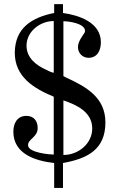

<svg xmlns="http://www.w3.org/2000/svg" viewBox="-20 -777 596 933"><path d="M243.2 15.1V136.2H286.1V15.1C402.8 -5.9 492.2 -48.8 492.2 -182.1C492.2 -303.2 399.9 -355 301.8 -399.9C297.9 -401.9 288.1 -407.2 288.1 -407.2V-673.8C314.9 -673.8 393.1 -663.1 393.1 -627C393.1 -625 392.1 -619.1 391.1 -618.2C377.9 -598.1 358.9 -574.2 358.9 -547.9C358.9 -519 380.9 -496.1 410.2 -496.1C453.1 -496.1 470.2 -532.2 470.2 -571.8C470.2 -668 363.8 -703.1 286.1 -713.9V-756.8H243.2V-713.9C134.8 -691.9 53.2 -642.1 51.8 -521C51.8 -403.8 144 -347.2 241.2 -307.1V-25.9C224.1 -25.9 116.2 -34.2 116.2 -71.8C116.2 -102.1 163.1 -109.9 163.1 -154.8C163.1 -189.9 144 -213.9 107.9 -213.9C64 -213.9 44.9 -178.2 44.9 -137.2C44.9 -28.8 151.9 4.9 243.2 15.1ZM288.1 -289.1C354 -267.1 428.2 -231.9 428.2 -152.8C428.2 -79.1 360.8 -23.9 288.1 -23.9ZM108.9 -555.2C108.9 -624 174.8 -674.8 241.2 -674.8V-423.8C231 -423.8 208 -436 202.1 -439C153.8 -460.9 108.9 -497.1 108.9 -555.2Z"/></svg>

Font: MusGlyphs-Text
Style: Regular
Weight: 400
Version: Version 2.1.1